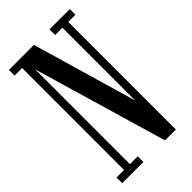

<svg xmlns="http://www.w3.org/2000/svg" viewBox="-216 -770 839 839"><g transform="rotate(-45 203.5 -350.0)"><path d="M15.5 0V-35H62V-665H15.5V-700H170L311 -215.5V-665H266V-700H391.5V-665H347V0H280L98 -621V-35H146.5V0Z"/></g></svg>

Font: Imbue 10pt Medium
Style: Regular
Weight: 500
Designer: Tyler Finck
Foundry: Etcetera Type Company
Version: Version 1.102; ttfautohint (v1.8.3)